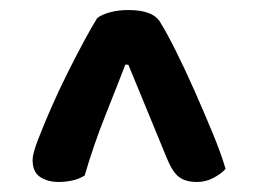

<svg xmlns="http://www.w3.org/2000/svg" viewBox="-20 -680 515 383"><path d="M174 -644Q183 -651 199.5 -655.5Q216 -660 236 -660Q286 -660 300 -635Q313 -614 331 -578Q349 -542 368 -499Q387 -456 404 -415Q421 -374 430 -343Q422 -334 406.5 -325.5Q391 -317 373 -317Q350 -317 337 -327Q324 -337 313 -364L236 -551H230Q224 -536 214 -510Q204 -484 191.5 -453Q179 -422 168 -390Q157 -358 149 -330Q138 -323 124.5 -320Q111 -317 97 -317Q75 -317 60 -327Q45 -337 45 -361Q45 -373 55.5 -400.5Q66 -428 81.5 -463.5Q97 -499 115 -535Q133 -571 149 -600.5Q165 -630 174 -644Z"/></svg>

Font: Baloo Bhaijaan 2 SemiBold
Style: Regular
Weight: 600
Designer: Sanskriti Dholi, Noopur Datye and Ek Type
Foundry: Ek Type
Version: Version 1.700